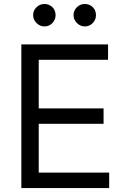

<svg xmlns="http://www.w3.org/2000/svg" viewBox="-20 -952 638 972"><path d="M88.1 0H532.7V-78.1H176.1V-325.3H504.3V-403.4H176.1V-649.1H527V-727.3H88.1ZM204.5 -818.2Q228.7 -818.2 245 -835.2Q261.4 -852.3 261.4 -875Q261.4 -899.5 245.2 -915.7Q229 -931.8 204.5 -931.8Q181.8 -931.8 164.8 -915.5Q147.7 -899.1 147.7 -875Q147.7 -852.6 165 -835.4Q182.2 -818.2 204.5 -818.2ZM409.1 -818.2Q433.2 -818.2 449.6 -835.2Q465.9 -852.3 465.9 -875Q465.9 -899.5 449.8 -915.7Q433.6 -931.8 409.1 -931.8Q386.4 -931.8 369.3 -915.5Q352.3 -899.1 352.3 -875Q352.3 -852.6 369.5 -835.4Q386.7 -818.2 409.1 -818.2Z"/></svg>

Font: Inter-Regular
Style: Regular
Weight: 500
Designer: Rasmus Andersson
Foundry: rsms
Version: ""